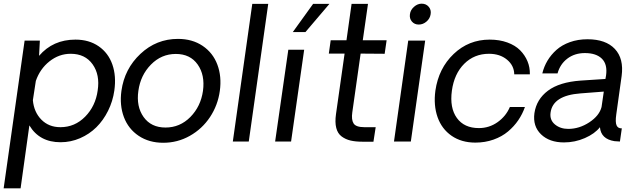

<svg xmlns="http://www.w3.org/2000/svg" viewBox="-57 -771 3478 1046"><path d="M354 -555.2Q428.2 -555.2 480.7 -518.8Q533.2 -482.4 555.2 -419.4Q577.1 -356.4 565.9 -277.8Q557.6 -219.2 531.7 -167.2Q505.9 -115.2 467.8 -77.6Q429.7 -40 379.2 -18.1Q328.6 3.9 272.9 3.9Q157.7 3.9 103 -87.9L55.2 254.9H-37.1L77.1 -549.8H160.2L155.8 -466.8Q231.4 -555.2 354 -555.2ZM272 -78.1Q350.6 -78.1 407 -135.5Q463.4 -192.9 475.1 -277.8Q488.3 -363.3 447.5 -420.7Q406.7 -478 328.1 -478Q264.6 -478 212.6 -436.8Q160.6 -395.5 138.2 -330.1L122.1 -225.1Q127.9 -160.2 168.5 -119.1Q209 -78.1 272 -78.1Z M604.5 -275.9Q621.1 -396 708 -477.5Q794.9 -559.1 912.6 -559.1Q990.7 -559.1 1046.9 -521.2Q1103 -483.4 1127.2 -418.9Q1151.4 -354.5 1140.6 -275.9Q1129.9 -197.8 1087.2 -133.3Q1044.4 -68.8 977.3 -31Q910.2 6.8 832.5 6.8Q754.9 6.8 698.5 -31Q642.1 -68.8 617.9 -133.3Q593.8 -197.8 604.5 -275.9ZM1048.8 -275.9Q1060.5 -361.8 1020 -419.4Q979.5 -477.1 900.9 -477.1Q822.3 -477.1 765.4 -419.2Q708.5 -361.3 696.8 -275.9Q684.6 -190.9 725.3 -133.5Q766.1 -76.2 844.7 -76.2Q923.3 -76.2 980 -133.5Q1036.6 -190.9 1048.8 -275.9Z M1211.4 0 1317.4 -750H1404.3L1298.3 0Z M1648.9 -750H1737.8L1606.9 -596.2H1538.1ZM1513.7 -500H1600.1L1528.8 0H1441.9Z M1917.5 1Q1879.9 1 1852.8 -5.4Q1825.7 -11.7 1804.2 -27.6Q1782.7 -43.5 1774.9 -74Q1767.1 -104.5 1773.4 -148.9L1820.3 -479H1734.4L1744.6 -551.8H1830.6L1858.4 -750H1947.8L1919.4 -551.8H2049.3L2038.6 -478L1907.7 -479L1862.3 -159.2Q1856.4 -118.7 1869.4 -98.4Q1882.3 -78.1 1928.7 -78.1H1989.7L1977.5 1Z M2224.1 -637.2Q2201.2 -637.2 2187 -653.6Q2172.9 -669.9 2176.3 -693.8Q2179.2 -716.8 2198.5 -733.9Q2217.8 -751 2240.2 -751Q2264.2 -751 2278.6 -734.1Q2293 -717.3 2289.1 -693.8Q2285.6 -669.9 2266.6 -653.6Q2247.6 -637.2 2224.1 -637.2ZM2167 -549.8H2259.3L2181.2 0H2089.4Z M2532.7 5.9Q2457 5.9 2403.3 -31.2Q2349.6 -68.4 2326.9 -132.6Q2304.2 -196.8 2314.9 -276.9Q2332.5 -398.9 2414.6 -477.1Q2496.6 -555.2 2610.8 -555.2Q2664.1 -555.2 2707 -539.6Q2750 -523.9 2776.4 -497.3Q2802.7 -470.7 2816.7 -437.3Q2830.6 -403.8 2829.6 -366.2H2744.6Q2743.7 -414.1 2705.1 -446Q2666.5 -478 2606.9 -478Q2526.9 -478 2472.2 -423.6Q2417.5 -369.1 2404.8 -276.9Q2392.1 -183.6 2431.9 -128.4Q2471.7 -73.2 2551.8 -73.2Q2608.4 -73.2 2654.1 -105.7Q2699.7 -138.2 2720.7 -188H2802.7Q2789.6 -149.9 2766.6 -116.2Q2743.7 -82.5 2710.7 -54.7Q2677.7 -26.9 2631.8 -10.5Q2585.9 5.9 2532.7 5.9Z M3015.6 4.9Q2936 4.9 2890.4 -39.3Q2844.7 -83.5 2854.5 -154.8Q2865.7 -230 2928.2 -276.9Q2990.7 -323.7 3106.4 -332L3241.2 -340.8L3244.6 -358.9Q3253.4 -419.9 3222.4 -450.9Q3191.4 -481.9 3129.4 -481.9Q3073.7 -481.9 3033.9 -451.7Q2994.1 -421.4 2980.5 -371.1H2897.5Q2906.2 -407.7 2925.5 -440.2Q2944.8 -472.7 2974.6 -499.3Q3004.4 -525.9 3047.9 -541.5Q3091.3 -557.1 3143.6 -557.1Q3243.2 -557.1 3292.7 -504.4Q3342.3 -451.7 3329.6 -356.9Q3326.7 -338.4 3300.3 -147Q3294.4 -105.5 3302 -88.1Q3309.6 -70.8 3330.6 -71.8L3320.3 0Q3308.1 0 3290.5 -2Q3216.8 -13.7 3211.4 -78.1Q3183.6 -42.5 3129.4 -18.8Q3075.2 4.9 3015.6 4.9ZM3038.6 -68.8Q3099.1 -68.8 3153.6 -104.7Q3208 -140.6 3220.2 -188L3232.4 -272L3105.5 -262.2Q2954.6 -251 2942.4 -157.2Q2937 -117.2 2966.3 -93Q2995.6 -68.8 3038.6 -68.8Z"/></svg>

Font: Oakes Grotesk
Style: Italic
Weight: 400
Italic angle: -8°
Designer: Samuel Oakes
Foundry: Samuel Oakes
Version: Version 1.000;PS 001.000;hotconv 1.0.88;makeotf.lib2.5.64775